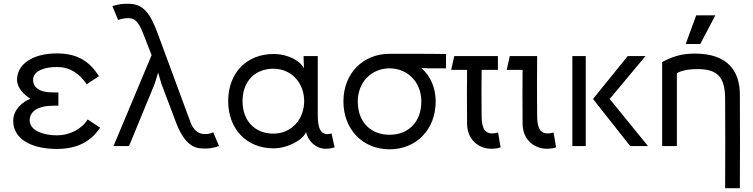

<svg xmlns="http://www.w3.org/2000/svg" viewBox="-20 -763 3935 1003"><path d="M503 -96 438 -139C405 -87 343 -56 277 -56C203 -56 135 -83 135 -134C135 -185 185 -207 238 -210C258 -211 270 -211 285 -211V-280C270 -280 258 -280 238 -281C187 -284 153 -305 153 -346C153 -391 209 -413 277 -413C345 -413 394 -380 433 -323L497 -365C452 -435 393 -484 277 -484C154 -484 69 -430 69 -346C69 -302 109 -266 139 -247C100 -233 49 -191 49 -132C49 -36 145 15 277 15C382 15 455 -23 503 -96Z M1028 12C1070 15 1092 11 1124 0L1094 -72C1078 -64 1065 -62 1043 -63C1010 -65 988 -91 976 -122L805 -585C765 -694 729 -740 659 -743C618 -745 597 -740 567 -731L597 -659C618 -665 633 -669 654 -668C686 -666 703 -651 729 -585L772 -475L573 0H654L788 -325L806 -384L823 -326L900 -122C931 -40 972 8 1028 12Z M1408 -65C1313 -65 1247 -130 1247 -235C1247 -339 1313 -404 1408 -404C1506 -404 1569 -326 1569 -235C1569 -143 1506 -65 1408 -65ZM1172 -235C1172 -93 1264 12 1410 12C1482 12 1564 -32 1579 -74C1588 -26 1631 14 1681 14C1699 14 1710 12 1728 7L1712 -66C1654 -48 1640 -96 1640 -161V-470H1566V-458L1568 -406C1548 -447 1481 -481 1410 -481C1268 -481 1172 -382 1172 -235Z M2015 -406C2108 -406 2181 -335 2181 -233C2181 -124 2112 -59 2015 -59C1918 -59 1849 -124 1849 -233C1849 -335 1922 -406 2015 -406ZM1774 -233C1774 -88 1874 17 2015 17C2156 17 2256 -88 2256 -233C2256 -304 2229 -366 2181 -408L2218 -406H2310V-481C2228 -482 2137 -482 2015 -482C1878 -482 1774 -381 1774 -233Z M2546 14C2559 14 2577 13 2595 7L2582 -71C2565 -66 2557 -66 2550 -66C2504 -66 2496 -111 2496 -159C2495 -239 2495 -318 2496 -398H2581V-470H2353L2337 -398H2420C2419 -305 2419 -251 2420 -118C2420 -31 2483 14 2546 14Z M2836 14C2849 14 2867 13 2885 7L2872 -71C2855 -66 2847 -66 2840 -66C2794 -66 2786 -111 2786 -159C2785 -269 2785 -348 2786 -470H2643L2627 -398H2710C2709 -305 2709 -251 2710 -118C2710 -31 2773 14 2836 14Z M2970 -470V0H3040V-470ZM3078 -246 3272 0H3365L3165 -246L3352 -470H3259Z M3516 0V-380C3534 -393 3574 -402 3623 -402C3724 -402 3767 -365 3768 -250C3769 -65 3769 35 3768 220H3845C3846 25 3846 -76 3845 -271C3844 -392 3782 -483 3610 -483C3541 -483 3497 -469 3439 -439V0ZM3562 -533H3638L3717 -683H3617Z"/></svg>

Font: Kreadon Medium
Style: Regular
Weight: 500
Designer: kohakuno
Foundry: StudioGnu
Version: Version 1.000;Glyphs 3.1.2 (3151)